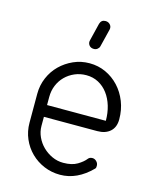

<svg xmlns="http://www.w3.org/2000/svg" viewBox="-115 -840 725 915"><g transform="rotate(15 247.5 -382.0)"><path d="M125 -305H415Q415 -344 405 -377.5Q395 -411 376 -436.5Q357 -462 330 -476.5Q303 -491 270 -491Q239 -491 212.5 -479.5Q186 -468 166.5 -448.5Q147 -429 136 -402.5Q125 -376 125 -345ZM379 -108Q386 -117 400 -117Q411 -117 420 -108Q429 -99 429 -87Q429 -83 428.5 -79Q428 -75 425 -72Q354 0 270 0Q228 0 191 -15.5Q154 -31 126 -58.5Q98 -86 82 -123Q66 -160 66 -202V-345Q66 -387 82 -424.5Q98 -462 126 -489.5Q154 -517 191 -533.5Q228 -550 270 -550Q313 -550 350 -533Q387 -516 415 -486Q443 -456 459 -415.5Q475 -375 475 -328Q475 -289 451.5 -268Q428 -247 388 -247H125V-202Q125 -174 137 -148Q149 -122 169 -102.5Q189 -83 215 -71Q241 -59 270 -59Q313 -59 339.5 -75Q366 -91 379 -108ZM264 -743Q270 -764 291 -764Q305 -764 314 -754Q323 -744 320 -730L298 -641Q296 -633 288.5 -627Q281 -621 271 -621Q255 -621 247 -632Q239 -643 243 -657Z"/></g></svg>

Font: VDS
Style: Thin
Weight: 100
Width: 0
Designer: artmaker
Foundry: artmaker
Version: Version 1.000 2012 initial release